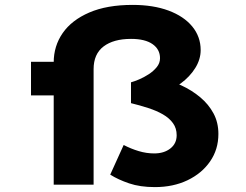

<svg xmlns="http://www.w3.org/2000/svg" viewBox="-20 -754 1003 784"><path d="M612.6 10Q551.9 10 507.1 -5.3Q462.4 -20.5 430.1 -40.9L485 -162Q514.4 -146.6 546.1 -137.1Q577.7 -127.5 609.7 -127.5Q649.8 -127.5 675.6 -147.7Q701.4 -167.8 701.4 -201.9Q701.4 -230.3 686.3 -251.1Q671.3 -271.9 645.3 -286.9Q619.3 -301.9 585.2 -312.9Q551.2 -324 514.9 -332.8V-417.9Q528.4 -421.5 548.1 -429.8Q567.8 -438.2 587.2 -450.8Q606.6 -463.4 620 -479.8Q633.4 -496.1 633.4 -516.3Q633.4 -552.5 602.8 -573.9Q572.2 -595.2 515.1 -595.2Q443.6 -595.2 402.9 -564.3Q362.2 -533.4 362.2 -471.6V0H199.3V-499Q199.3 -566 236 -619Q272.8 -672 344.8 -703Q416.8 -734 521.4 -734Q605.7 -734 668.2 -710.8Q730.6 -687.6 765 -645.9Q799.4 -604.1 799.4 -549.4Q799.4 -511.8 777.3 -476.2Q755.2 -440.6 717.5 -412.9Q679.8 -385.3 631.3 -369.1L629.3 -436.7Q677.2 -425.1 720.4 -405.3Q763.6 -385.4 797.9 -356.6Q832.1 -327.9 852 -290.7Q871.8 -253.6 871.8 -207Q871.8 -144 838 -95Q804.2 -46 745.7 -18Q687.2 10 612.6 10ZM106.6 -364.4V-501.6H293.7V-364.4Z"/></svg>

Font: Lexend Tera
Style: Regular
Weight: 400
Designer: Bonnie Shaver-Troup, Thomas Jockin
Foundry: Lexend
Version: Version 1.007